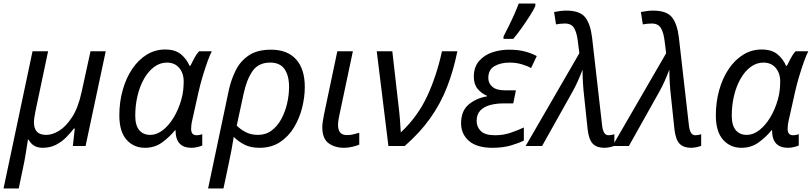

<svg xmlns="http://www.w3.org/2000/svg" viewBox="-42 -826 4593 1086"><path d="M-22 240 142 -536H230L159 -199Q150 -156 150 -134Q150 -100 166.5 -81.5Q183 -63 220 -63Q254 -63 292.5 -86.5Q331 -110 365.5 -163Q400 -216 419 -303L470 -536H556L442 0H370L381 -99H376Q357 -74 331.5 -48.5Q306 -23 273.5 -6.5Q241 10 199 10Q144 10 120 -36H116Q114 -22 110 2Q106 26 102.5 49Q99 72 96 86L64 240Z M778 10Q714 10 673.5 -36Q633 -82 633 -173Q633 -249 652 -316.5Q671 -384 705.5 -435.5Q740 -487 787.5 -516.5Q835 -546 892 -546Q949 -546 981.5 -519Q1014 -492 1030 -454H1035Q1043 -471 1056 -495.5Q1069 -520 1084 -536H1156Q1145 -515 1131.5 -477.5Q1118 -440 1104.5 -395Q1091 -350 1081 -306L1046 -149Q1042 -133 1040.5 -119.5Q1039 -106 1039 -97Q1039 -61 1070 -61Q1086 -61 1102 -67V-3Q1094 1 1076 5.5Q1058 10 1041 10Q951 10 951 -89H948Q914 -48 873 -19Q832 10 778 10ZM808 -63Q844 -63 878.5 -89.5Q913 -116 940.5 -161.5Q968 -207 984 -264Q992 -293 994.5 -318.5Q997 -344 997 -365Q997 -412 971.5 -442Q946 -472 902 -472Q863 -472 830 -447.5Q797 -423 773 -381Q749 -339 736 -285Q723 -231 723 -172Q723 -117 745.5 -90Q768 -63 808 -63Z M1135 240 1252 -315Q1265 -375 1291 -427.5Q1317 -480 1365 -512.5Q1413 -545 1491 -545Q1583 -545 1632.5 -490.5Q1682 -436 1682 -334Q1682 -277 1667 -217Q1652 -157 1621 -105.5Q1590 -54 1541.5 -22Q1493 10 1426 10Q1377 10 1342.5 -7Q1308 -24 1280 -52Q1274 -13 1267.5 21.5Q1261 56 1252 98L1222 240ZM1417 -63Q1461 -63 1494 -87.5Q1527 -112 1549 -152.5Q1571 -193 1582 -241Q1593 -289 1593 -335Q1593 -398 1567.5 -435Q1542 -472 1486 -472Q1420 -472 1386.5 -424Q1353 -376 1336 -296L1297 -116Q1317 -95 1347 -79Q1377 -63 1417 -63Z M1904 10Q1852 10 1816.5 -16Q1781 -42 1781 -107Q1781 -122 1784 -140.5Q1787 -159 1791 -180L1866 -536H1954L1878 -177Q1875 -164 1872.5 -148Q1870 -132 1870 -118Q1870 -94 1881 -78Q1892 -62 1921 -62Q1938 -62 1954 -65.5Q1970 -69 1990 -75V-8Q1977 -2 1952 4Q1927 10 1904 10Z M2155 0 2089 -536H2177L2212 -230Q2217 -190 2220 -152.5Q2223 -115 2225 -77Q2320 -166 2373.5 -280.5Q2427 -395 2458 -536H2545Q2523 -427 2486.5 -333.5Q2450 -240 2392 -158Q2334 -76 2247 0Z M2744 10Q2655 10 2610.5 -29Q2566 -68 2566 -128Q2566 -199 2609 -235Q2652 -271 2713 -281V-284Q2682 -297 2660 -323Q2638 -349 2638 -392Q2638 -446 2667 -480Q2696 -514 2741.5 -529.5Q2787 -545 2836 -545Q2887 -545 2924.5 -535.5Q2962 -526 2994 -509L2962 -441Q2941 -453 2909 -462.5Q2877 -472 2840 -472Q2790 -472 2755 -452Q2720 -432 2720 -385Q2720 -355 2743 -335Q2766 -315 2815 -315H2876L2861 -241H2804Q2763 -241 2729 -231.5Q2695 -222 2674.5 -200.5Q2654 -179 2654 -142Q2654 -108 2678 -84.5Q2702 -61 2758 -61Q2805 -61 2846 -75Q2887 -89 2921 -105V-31Q2894 -17 2848.5 -3.5Q2803 10 2744 10ZM2806 -606V-620Q2819 -645 2835.5 -678Q2852 -711 2867 -745Q2882 -779 2892 -806H2986V-792Q2978 -773 2956.5 -739Q2935 -705 2909.5 -669Q2884 -633 2861 -606Z M3376 10Q3334 10 3311.5 -12.5Q3289 -35 3282 -93L3262 -282Q3258 -314 3255.5 -354.5Q3253 -395 3253 -432Q3240 -398 3226 -366.5Q3212 -335 3195 -305L3024 0H2931L3235 -525L3226 -595Q3221 -639 3206 -666Q3191 -693 3153 -693Q3139 -693 3126.5 -691.5Q3114 -690 3103 -688L3092 -758Q3106 -761 3124.5 -763.5Q3143 -766 3161 -766Q3238 -766 3268 -728Q3298 -690 3307 -613L3364 -114Q3367 -89 3375.5 -75Q3384 -61 3400 -61Q3406 -61 3415.5 -62.5Q3425 -64 3433 -67V-1Q3423 3 3406.5 6.5Q3390 10 3376 10Z M3867 10Q3825 10 3802.5 -12.5Q3780 -35 3773 -93L3753 -282Q3749 -314 3746.5 -354.5Q3744 -395 3744 -432Q3731 -398 3717 -366.5Q3703 -335 3686 -305L3515 0H3422L3726 -525L3717 -595Q3712 -639 3697 -666Q3682 -693 3644 -693Q3630 -693 3617.5 -691.5Q3605 -690 3594 -688L3583 -758Q3597 -761 3615.5 -763.5Q3634 -766 3652 -766Q3729 -766 3759 -728Q3789 -690 3798 -613L3855 -114Q3858 -89 3866.5 -75Q3875 -61 3891 -61Q3897 -61 3906.5 -62.5Q3916 -64 3924 -67V-1Q3914 3 3897.5 6.5Q3881 10 3867 10Z M4152 10Q4088 10 4047.5 -36Q4007 -82 4007 -173Q4007 -249 4026 -316.5Q4045 -384 4079.5 -435.5Q4114 -487 4161.5 -516.5Q4209 -546 4266 -546Q4323 -546 4355.5 -519Q4388 -492 4404 -454H4409Q4417 -471 4430 -495.5Q4443 -520 4458 -536H4530Q4519 -515 4505.5 -477.5Q4492 -440 4478.5 -395Q4465 -350 4455 -306L4420 -149Q4416 -133 4414.5 -119.5Q4413 -106 4413 -97Q4413 -61 4444 -61Q4460 -61 4476 -67V-3Q4468 1 4450 5.5Q4432 10 4415 10Q4325 10 4325 -89H4322Q4288 -48 4247 -19Q4206 10 4152 10ZM4182 -63Q4218 -63 4252.5 -89.5Q4287 -116 4314.5 -161.5Q4342 -207 4358 -264Q4366 -293 4368.5 -318.5Q4371 -344 4371 -365Q4371 -412 4345.5 -442Q4320 -472 4276 -472Q4237 -472 4204 -447.5Q4171 -423 4147 -381Q4123 -339 4110 -285Q4097 -231 4097 -172Q4097 -117 4119.5 -90Q4142 -63 4182 -63Z"/></svg>

Font: Noto Sans IKEA
Style: Italic
Weight: 400
Italic angle: -12°
Designer: Monotype Design Team
Foundry: Monotype Imaging Inc.
Version: Version 2.001